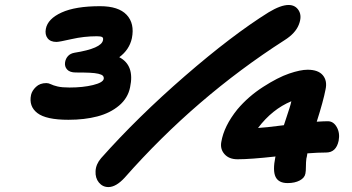

<svg xmlns="http://www.w3.org/2000/svg" viewBox="-20 -778 1428 779"><path d="M419.9 -19Q396.5 -19 381.3 -37.4Q366.2 -55.7 367.7 -83.7Q369.1 -111.8 390.1 -136.2Q538.6 -303.2 730.2 -469.5Q921.9 -635.7 1069.8 -728Q1119.1 -757.8 1150.9 -757.8Q1178.7 -757.8 1192.4 -734.9Q1206.1 -711.9 1192.1 -677.2Q1178.2 -642.6 1134.8 -615.2Q773.9 -383.8 485.8 -57.1Q450.7 -19 419.9 -19ZM257.8 -292Q167 -292 131.6 -319.3Q96.2 -346.7 106 -393.1Q109.9 -410.2 126 -425.5Q142.1 -440.9 168 -440.9Q177.2 -440.9 186.3 -436.3Q195.3 -431.6 213.4 -427.2Q231.4 -422.9 262.2 -422.9Q316.4 -422.9 357.2 -432.9Q397.9 -442.9 400.9 -458Q401.9 -465.8 397.2 -470.7Q392.6 -475.6 378.9 -478.8Q365.2 -481.9 344 -482.9Q322.8 -483.9 287.1 -483.9Q263.2 -483.9 252.2 -496.1Q241.2 -508.3 244.1 -525.9Q246.6 -540.5 256.1 -550.8Q265.6 -561 282.2 -564Q392.1 -581.5 397.9 -615.2Q399.9 -624.5 394.3 -627.7Q388.7 -630.9 373 -630.9Q320.8 -630.9 270.5 -619.4Q220.2 -607.9 209 -607.9Q184.6 -607.9 173.1 -622.8Q161.6 -637.7 166 -661.1Q173.8 -701.7 230 -727.3Q286.1 -752.9 386.2 -752.9Q460.9 -752.9 493.9 -717.8Q526.9 -682.6 515.1 -623Q504.9 -576.2 463.9 -545.9Q526.9 -513.2 507.8 -423.8Q499 -379.9 463.1 -349.6Q427.2 -319.3 375.2 -305.7Q323.2 -292 257.8 -292ZM1147 -35.2Q1110.4 -35.2 1098.1 -60.3Q1085.9 -85.4 1097.2 -141.1L1098.1 -143.1Q996.1 -131.8 943.8 -131.8Q909.2 -131.8 890.9 -152.6Q872.6 -173.3 877.9 -202.1Q888.7 -266.6 942.9 -334Q987.3 -386.7 1047.4 -425.3Q1107.4 -463.9 1153.1 -479.5Q1198.7 -495.1 1228 -495.1Q1271 -495.1 1289.8 -472.7Q1308.6 -450.2 1300.8 -415Q1292 -368.7 1265.1 -284.2Q1293.5 -286.1 1310.1 -286.1Q1333 -286.1 1346.4 -262.2Q1359.9 -238.3 1354 -207Q1343.8 -159.2 1303.2 -159.2Q1270.5 -159.2 1227.1 -155.8Q1225.1 -141.1 1223.1 -134.8Q1221.2 -121.1 1221.2 -102.5Q1221.2 -84 1219.2 -74.2Q1216.3 -56.6 1196.3 -45.9Q1176.3 -35.2 1147 -35.2ZM1162.1 -367.2Q1084.5 -335 1026.9 -258.8Q1052.2 -259.8 1131.8 -270Q1136.2 -283.7 1143.3 -304.9Q1150.4 -326.2 1155 -340.8Q1159.7 -355.5 1162.1 -367.2Z"/></svg>

Font: Shantell Sans Bouncy
Style: Bold Italic
Weight: 700
Italic angle: -11.31°
Designer: Stephen Nixon, Anya Danilova, Shantell Martin
Foundry: Arrow Type
Version: Version 1.006;[9816181b4]